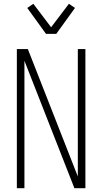

<svg xmlns="http://www.w3.org/2000/svg" viewBox="-20 -994 540 1014"><path d="M69 0V-735H127L391 -62V-735H431V0H373L109 -673V0ZM223 -815 124 -952 156 -974 250 -850 344 -974 376 -952 277 -815Z"/></svg>

Font: Iosevka Curly Extralight
Style: Regular
Weight: 200
Monospace: yes
Designer: Belleve Invis
Foundry: Belleve Invis
Version: Version 22.1.2; ttfautohint (v1.8.4)